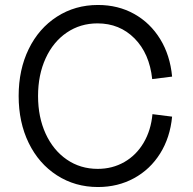

<svg xmlns="http://www.w3.org/2000/svg" viewBox="-20 -736 778 772"><path d="M55 -350Q55 -456 95.5 -539Q136 -622 209 -669Q282 -716 374 -716Q455 -716 519.5 -680Q584 -644 624 -579Q664 -514 672 -428L592 -418Q581 -521 521 -581.5Q461 -642 372 -642Q303 -642 248.5 -605Q194 -568 163.5 -501.5Q133 -435 133 -350Q133 -265 163.5 -198.5Q194 -132 248.5 -94.5Q303 -57 373 -57Q432 -57 480 -84.5Q528 -112 557.5 -162Q587 -212 593 -277L672 -267Q664 -183 624 -119Q584 -55 519 -19.5Q454 16 374 16Q282 16 209 -31Q136 -78 95.5 -161Q55 -244 55 -350Z"/></svg>

Font: Uncut Sans Variable
Style: Regular
Weight: 400
Designer: Kasper Nordkvist
Foundry: UNCUT.wtf
Version: Version 1.304;Glyphs 3.2 (3246)